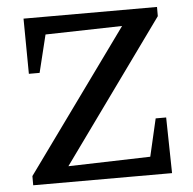

<svg xmlns="http://www.w3.org/2000/svg" viewBox="-49 -699 751 748"><g transform="rotate(-5 326.5 -325.0)"><path d="M51 0V-36L450 -588L150 -581L114 -434H72L70 -650H592V-614L194 -62L515 -71L549 -218H590L594 0Z"/></g></svg>

Font: Piazzolla Medium
Style: Regular
Weight: 500
Designer: Juan Pablo del Peral
Foundry: Huerta Tipografica
Version: Version 1.330